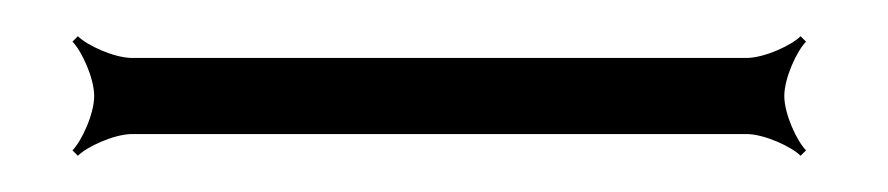

<svg xmlns="http://www.w3.org/2000/svg" viewBox="-20 -313 490 106"><path d="M20 -230 23 -227C28 -232 43 -239 53 -239H392C402 -239 417 -232 422 -227L425 -230C420 -235 413 -250 413 -260C413 -270 420 -285 425 -290L422 -293C417 -288 402 -281 392 -281H53C43 -281 28 -288 23 -293L20 -290C25 -285 32 -270 32 -260C32 -250 25 -235 20 -230Z"/></svg>

Font: Armata Saber
Style: Rg
Weight: 400
Designer: Jasper
Foundry: Cannot Into Space Fonts
Version: Version 0.970